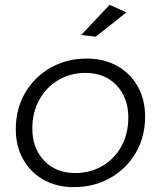

<svg xmlns="http://www.w3.org/2000/svg" viewBox="-20 -768 661 790"><path d="M431 -748 500 -717 374 -617 314 -624ZM577 -288Q577 -205 538.5 -139Q500 -73 433 -35.5Q366 2 284 2Q213 2 159 -28.5Q105 -59 75 -113Q45 -167 45 -237Q45 -320 83.5 -386Q122 -452 188.5 -489.5Q255 -527 337 -527Q408 -527 462.5 -496.5Q517 -466 547 -412Q577 -358 577 -288ZM113 -240Q113 -158 161.5 -107Q210 -56 290 -56Q351 -56 401 -85Q451 -114 479.5 -166Q508 -218 508 -284Q508 -366 459.5 -417Q411 -468 331 -468Q270 -468 220 -438.5Q170 -409 141.5 -357Q113 -305 113 -240Z"/></svg>

Font: TypoPRO Montserrat Alternates
Style: Italic
Weight: 300
Italic angle: -11.3°
Designer: Julieta Ulanovsky
Foundry: Julieta Ulanovsky
Version: Version 6.001